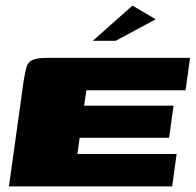

<svg xmlns="http://www.w3.org/2000/svg" viewBox="-20 -667 700 687"><path d="M12 0 65 -380Q70 -410 75 -427.5Q80 -445 96.5 -452.5Q113 -460 150 -460H660L644 -344H289L281 -289H601L585 -174H265L257 -116H612L596 0ZM312 -521 454 -647 537 -598 394 -521Z"/></svg>

Font: Genos Black
Style: Italic
Weight: 900
Italic angle: -8°
Version: Version 1.010